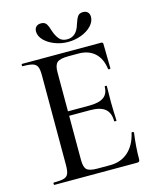

<svg xmlns="http://www.w3.org/2000/svg" viewBox="-118 -877 779 958"><g transform="rotate(-15 271.0 -398.0)"><path d="M43 -12Q79 -12 95.5 -17Q112 -22 118 -36.5Q124 -51 124 -81V-544Q124 -574 118 -588Q112 -602 95.5 -607.5Q79 -613 43 -613Q40 -613 40 -619Q40 -625 43 -625H451Q461 -625 461 -616L463 -490Q463 -487 457.5 -486.5Q452 -486 451 -489Q444 -544 412 -573Q380 -602 328 -602H277Q233 -602 218 -589Q203 -576 203 -540V-85Q203 -49 216.5 -36Q230 -23 271 -23H337Q393 -23 430.5 -56.5Q468 -90 482 -152Q482 -154 486 -154Q489 -154 491.5 -152.5Q494 -151 494 -150Q484 -78 484 -15Q484 -7 481 -3.5Q478 0 469 0H43Q40 0 40 -6Q40 -12 43 -12ZM311 -314H165V-337H313Q364 -337 388 -354.5Q412 -372 412 -409Q412 -411 417.5 -411Q423 -411 423 -409L422 -325L423 -280Q425 -248 425 -230Q425 -228 419 -228Q413 -228 413 -230Q413 -273 388.5 -293.5Q364 -314 311 -314ZM359 -746Q367 -771 375.5 -783.5Q384 -796 403 -796Q419 -796 427.5 -787Q436 -778 436 -763Q436 -739 416 -717.5Q396 -696 363 -683.5Q330 -671 294 -671Q258 -671 225 -684Q192 -697 172 -718Q152 -739 152 -763Q152 -778 161 -787Q170 -796 186 -796Q205 -796 213.5 -783.5Q222 -771 229 -746Q238 -719 252 -702Q266 -685 293 -685Q342 -685 359 -746Z"/></g></svg>

Font: Cormorant Infant Medium
Style: Regular
Weight: 500
Designer: Christian Thalmann (Catharsis Fonts)
Foundry: Catharsis Fonts
Version: Version 4.000